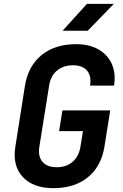

<svg xmlns="http://www.w3.org/2000/svg" viewBox="-20 -970 640 1000"><path d="M258 10Q152 10 98 -49Q44 -108 60 -206L110 -524Q127 -627 197 -683.5Q267 -740 377 -740Q445 -740 493 -712.5Q541 -685 562.5 -636.5Q584 -588 574 -524H449Q457 -574 433.5 -602Q410 -630 360 -630Q310 -630 277 -602.5Q244 -575 236 -525L185 -206Q177 -156 201 -127.5Q225 -99 276 -99Q326 -99 358.5 -127.5Q391 -156 399 -206L412 -287H288L305 -395H554L524 -206Q507 -103 437.5 -46.5Q368 10 258 10ZM306 -810 433 -950H573L437 -810Z"/></svg>

Font: JetBrains Mono NL
Style: Bold Italic
Weight: 700
Italic angle: -9°
Designer: Philipp Nurullin, Konstantin Bulenkov
Foundry: JetBrains
Version: Version 2.304; ttfautohint (v1.8.4.7-5d5b)